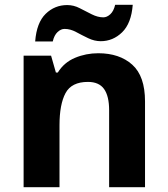

<svg xmlns="http://www.w3.org/2000/svg" viewBox="-20 -777 697 797"><path d="M388 -556Q476 -556 529 -508.5Q582 -461 582 -356V0H433V-319Q433 -378 412 -407.5Q391 -437 345 -437Q277 -437 252 -390.5Q227 -344 227 -257V0H78V-546H192L212 -476H220Q246 -518 291.5 -537Q337 -556 388 -556ZM126 -605Q132 -683 169.5 -719.5Q207 -756 259 -756Q286 -756 311 -743Q336 -730 361 -717.5Q386 -705 409 -705Q424 -705 438 -718Q452 -731 458 -757H531Q525 -680 487 -643Q449 -606 398 -606Q372 -606 346 -618.5Q320 -631 296 -644Q272 -657 248 -657Q233 -657 219 -644Q205 -631 199 -605Z"/></svg>

Font: Noto Sans
Style: Bold
Weight: 700
Designer: Monotype Design Team
Foundry: Monotype Imaging Inc.
Version: Version 2.000;GOOG;noto-source:20170915:90ef993387c0; ttfaut